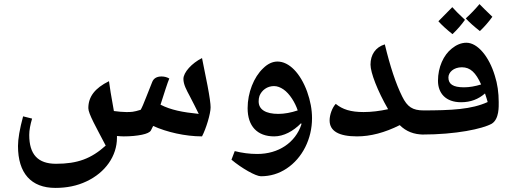

<svg xmlns="http://www.w3.org/2000/svg" viewBox="-20 -802 2510 939"><path d="M251 117C306 117 357 107 403 85C495 42 552 -39 552 -128V-137C563 -136 574 -135 585 -135C620 -135 649 -138 674 -143C698 -148 713 -155 718 -164L729 -186C795 -156 886 -135 968 -135C988 -173 1010 -246 1010 -277C1010 -295 1005 -330 995 -383C986 -427 977 -473 968 -518C918 -493 877 -448 877 -416C877 -389 892 -362 908 -332C923 -303 938 -274 952 -245C873 -253 816 -264 765 -290C784 -349 799 -397 808 -418C796 -425 783 -428 770 -428C747 -428 731 -419 724 -400C714 -376 705 -352 695 -327C683 -296 674 -275 668 -265C632 -254 623 -254 597 -254C580 -254 560 -256 537 -259C524 -331 516 -379 513 -405C444 -371 412 -329 412 -273C412 -246 451 -178 497 -90C426 -26 359 -1 254 -1C165 -1 123 -47 123 -142C123 -165 128 -192 137 -222L93 -233C76 -170 68 -122 68 -88C68 45 132 117 251 117Z M1256 60C1301 60 1343 48 1382 22C1459 -29 1506 -123 1506 -224C1506 -266 1498 -309 1482 -354C1449 -444 1394 -501 1337 -501C1313 -501 1289 -490 1267 -468C1221 -425 1191 -348 1191 -273C1191 -185 1238 -135 1321 -135C1367 -135 1414 -160 1453 -200L1454 -193C1424 -104 1342 -49 1238 -49C1200 -49 1164 -54 1128 -63L1112 -21C1162 21 1231 60 1256 60ZM1341 -245C1280 -245 1245 -266 1245 -306C1245 -315 1246 -324 1249 -333C1260 -361 1287 -381 1320 -381C1336 -381 1351 -375 1366 -365C1397 -344 1424 -299 1436 -262C1403 -251 1371 -245 1341 -245Z M1726 -135C1792 -135 1861 -153 1935 -190C1966 -159 2005 -144 2052 -144C2057 -144 2060 -147 2060 -152V-254C2060 -260 2057 -262 2052 -262C1998 -262 1972 -279 1947 -330C1916 -392 1888 -477 1862 -585C1816 -571 1792 -534 1792 -486C1792 -447 1826 -358 1878 -268C1837 -259 1797 -254 1758 -254C1695 -254 1655 -267 1622 -294C1605 -276 1592 -241 1592 -213C1592 -161 1637 -135 1726 -135Z M2327 -650C2350 -672 2370 -695 2388 -720C2358 -749 2337 -769 2325 -782C2305 -758 2283 -735 2258 -712C2276 -692 2299 -672 2327 -650ZM2193 -635C2217 -658 2237 -681 2254 -705C2225 -732 2204 -753 2192 -767C2169 -744 2147 -721 2124 -698C2141 -679 2164 -658 2193 -635ZM2044 -144C2211 -144 2340 -172 2385 -197C2422 -220 2419 -282 2419 -303C2419 -348 2413 -392 2400 -432C2372 -525 2316 -593 2261 -593C2235 -593 2211 -582 2190 -565C2149 -533 2122 -473 2122 -407C2122 -347 2159 -302 2235 -302C2282 -302 2320 -317 2352 -345C2358 -329 2362 -312 2365 -303C2286 -267 2190 -262 2044 -262C2038 -262 2035 -261 2035 -259V-158C2035 -148 2038 -144 2044 -144ZM2249 -375C2195 -375 2173 -391 2173 -423C2173 -448 2198 -473 2239 -473C2280 -473 2307 -447 2333 -389C2304 -380 2276 -375 2249 -375Z"/></svg>

Font: Noto Naskh Arabic UI
Style: Bold
Weight: 700
Designer: Monotype Design Team, David Williams, Mohamad Dakak and Nizar Qandah
Foundry: Monotype Imaging Inc.
Version: Version 2.016